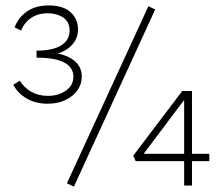

<svg xmlns="http://www.w3.org/2000/svg" viewBox="-20 -685 813 709"><path d="M133 -478V-493Q179 -493 212.5 -482.5Q246 -472 264 -451.5Q282 -431 282 -402Q282 -375 266.5 -352.5Q251 -330 222.5 -316Q194 -302 156 -302Q113 -302 80 -320.5Q47 -339 29 -372L53 -387Q70 -360 96.5 -345.5Q123 -331 157 -331Q196 -331 223.5 -350.5Q251 -370 251 -402Q251 -436 217.5 -454Q184 -472 115 -472V-498Q175 -498 206 -517.5Q237 -537 237 -572Q237 -605 213 -620.5Q189 -636 156 -636Q120 -636 94.5 -618.5Q69 -601 58 -572L34 -584Q48 -621 80 -643Q112 -665 160 -665Q213 -665 240.5 -640Q268 -615 268 -577Q268 -547 251 -525Q234 -503 204 -491Q174 -479 133 -478ZM253 4 227 -8 528 -662 553 -650ZM472 -110 653 -349H689V0H660V-336H675L503 -107L488 -117H753V-90H481Z"/></svg>

Font: Ysabeau Office ExtraLight
Style: Regular
Weight: 250
Designer: Christian Thalmann (Catharsis Fonts)
Version: Version 2.001;gftools[0.9.30]; featfreeze: tnum,lnum,ss02